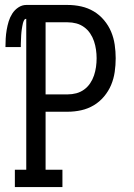

<svg xmlns="http://www.w3.org/2000/svg" viewBox="-20 -755 540 775"><path d="M40 0V-70H86V-679Q80 -679 77 -673Q74 -667 72.5 -661Q71 -655 70 -649Q69 -643 68 -637Q67 -631 66.5 -625Q66 -619 65.5 -613Q65 -607 65 -601Q65 -595 64.5 -589Q64 -583 64 -577Q64 -571 64 -565H2Q2 -582 3 -599.5Q4 -617 7 -634.5Q10 -652 15 -668.5Q20 -685 29.5 -700Q39 -715 54 -725Q69 -735 86 -735H253Q281 -735 308 -729Q335 -723 358.5 -709Q382 -695 400 -673.5Q418 -652 428.5 -627Q439 -602 443 -574.5Q447 -547 447 -520Q447 -492 443 -464.5Q439 -437 428.5 -412Q418 -387 400 -365.5Q382 -344 358.5 -330Q335 -316 308 -310Q281 -304 253 -304H164V-70H232V0ZM164 -374H253Q271 -374 288 -378.5Q305 -383 319.5 -393.5Q334 -404 344 -419Q354 -434 359.5 -450.5Q365 -467 367.5 -484.5Q370 -502 370 -520Q370 -537 367.5 -554.5Q365 -572 359.5 -588.5Q354 -605 344 -620Q334 -635 319.5 -645.5Q305 -656 288 -660.5Q271 -665 253 -665H164Z"/></svg>

Font: Iosevka Slab
Style: Regular
Weight: 400
Monospace: yes
Designer: Belleve Invis
Foundry: Belleve Invis
Version: Version 11.2.4; ttfautohint (v1.8.3)